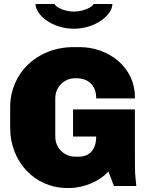

<svg xmlns="http://www.w3.org/2000/svg" viewBox="-20 -932 739 962"><path d="M543 -912H448C448 -901 404 -874 350 -874C297 -874 254 -901 254 -912H158C158 -856 243 -788 350 -788C457 -788 543 -856 543 -912ZM378 -696H350C162 -696 31 -562 31 -396V-290C31 -124 152 10 317 10H327C401 10 481 -25 523 -73L551 0H663L659 -40C656 -65 656 -101 656 -144V-384H346V-248H462C462 -185 431 -147 375 -147H357C301 -147 257 -191 257 -247V-440C257 -496 301 -540 357 -540H362C417 -540 462 -510 462 -439H656V-446C656 -593 527 -696 378 -696Z"/></svg>

Font: Chivo Light
Style: Bold
Weight: 900
Designer: Hector Gatti
Foundry: Omnibus-Type
Version: Version 1.003;PS 001.003;hotconv 1.0.70;makeotf.lib2.5.58329